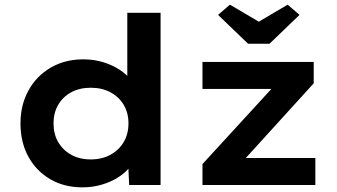

<svg xmlns="http://www.w3.org/2000/svg" viewBox="-20 -795 1446 825"><path d="M334 10Q255 10 195 -25.5Q135 -61 101.5 -122.5Q68 -184 68 -265Q68 -344 102.5 -406.5Q137 -469 198 -504.5Q259 -540 338 -540Q383 -540 422.5 -528Q462 -516 493 -496Q524 -476 542.5 -451.5Q561 -427 563 -402L527 -395V-740H670V0H535L529 -130L557 -124Q555 -99 536.5 -75.5Q518 -52 487 -32.5Q456 -13 417 -1.5Q378 10 334 10ZM370 -110Q418 -110 454.5 -130Q491 -150 511.5 -184.5Q532 -219 532 -265Q532 -310 511.5 -344.5Q491 -379 454.5 -398.5Q418 -418 370 -418Q322 -418 286 -398.5Q250 -379 230 -344.5Q210 -310 210 -265Q210 -219 230 -184.5Q250 -150 286 -130Q322 -110 370 -110ZM850 0V-90L1182 -452L1189 -413H850V-529H1328V-437L1007 -84L997 -116H1335V0ZM1046 -607 917 -731 968 -775 1107 -693H1077L1216 -775L1267 -731L1138 -607Z"/></svg>

Font: Lexend Exa SemiBold
Style: Regular
Weight: 600
Designer: Bonnie Shaver-Troup, Thomas Jockin
Foundry: Lexend
Version: Version 1.007